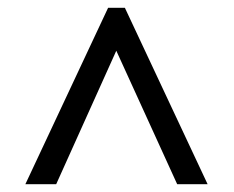

<svg xmlns="http://www.w3.org/2000/svg" viewBox="-20 -734 599 492"><path d="M45 -262 257 -714H300L512 -262H434L278 -604L124 -262Z"/></svg>

Font: Noto Serif Gujarati
Style: Regular
Weight: 400
Designer: Universal Thirst, Indian Type Foundry and the Monotype Design Team
Foundry: Monotype Imaging Inc.
Version: Version 2.102